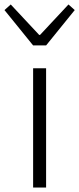

<svg xmlns="http://www.w3.org/2000/svg" viewBox="-48 -838 354 858"><path d="M100 0H158V-533H100ZM100 -635H158L286 -793L258 -818L131 -682H127L0 -818L-28 -793Z"/></svg>

Font: Genne Gothic Light
Style: Regular
Weight: 300
Designer: Ryoko NISHIZUKA (kana & ideographs); Paul D. Hunt (Latin, Greek & Cyrillic); Wenlong ZHANG (bopomofo); Sandoll Communica
Foundry: Adobe Systems Incorporated
Version: Version 1.004;PS 1.004;hotconv 16.6.51;makeotf.lib2.5.65220